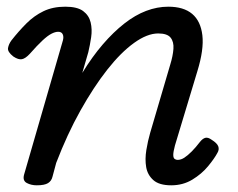

<svg xmlns="http://www.w3.org/2000/svg" viewBox="-20 -539 711 574"><path d="M90 15Q73 15 60 8Q47 1 52 -17L168 -418Q171 -429 167.5 -436.5Q164 -444 154 -444Q145 -444 133.5 -438Q122 -432 106.5 -417.5Q91 -403 69 -378Q56 -364 45.5 -362Q35 -360 20 -370Q2 -384 4 -395.5Q6 -407 14 -418Q36 -446 59 -469Q82 -492 110 -505.5Q138 -519 175 -519Q211 -519 228.5 -506Q246 -493 251 -472Q256 -451 252.5 -427.5Q249 -404 244 -383L226 -321Q256 -370 287.5 -406.5Q319 -443 351.5 -468.5Q384 -494 417 -506.5Q450 -519 483 -519Q529 -519 554.5 -497.5Q580 -476 585 -433.5Q590 -391 570 -326L503 -104Q498 -85 498 -76Q498 -67 502 -64Q506 -61 511 -61Q521 -61 531 -67.5Q541 -74 553 -86Q565 -98 578 -115Q586 -125 594 -127Q602 -129 613 -121Q629 -111 632.5 -101.5Q636 -92 630 -82Q621 -65 602 -42Q583 -19 555 -2Q527 15 492 15Q456 15 438.5 -0.5Q421 -16 417 -39.5Q413 -63 417.5 -90.5Q422 -118 429 -142L489 -346Q497 -372 498.5 -393Q500 -414 490 -426.5Q480 -439 453 -439Q420 -439 380.5 -410.5Q341 -382 300.5 -330.5Q260 -279 220.5 -208.5Q181 -138 148 -52L137 -11Q134 2 123.5 8.5Q113 15 90 15Z"/></svg>

Font: Playwrite AU QLD
Style: Regular
Weight: 400
Designer: Veronika Burian, José Scaglione
Foundry: TypeTogether
Version: Version 1.002